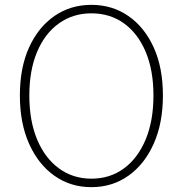

<svg xmlns="http://www.w3.org/2000/svg" viewBox="-20 -759 754 792"><path d="M357 13Q271 13 204.5 -34Q138 -81 100 -166Q62 -251 62 -365Q62 -480 100 -563.5Q138 -647 204.5 -693Q271 -739 357 -739Q443 -739 509.5 -693Q576 -647 614 -563.5Q652 -480 652 -365Q652 -251 614 -166Q576 -81 509.5 -34Q443 13 357 13ZM357 -22Q434 -22 491.5 -64.5Q549 -107 581 -184Q613 -261 613 -365Q613 -469 581 -545Q549 -621 491.5 -662.5Q434 -704 357 -704Q281 -704 223 -662.5Q165 -621 133 -545Q101 -469 101 -365Q101 -261 133 -184Q165 -107 223 -64.5Q281 -22 357 -22Z"/></svg>

Font: Shanggu Sans SC VF
Style: Regular
Weight: 250
Designer: GuiWonder
Version: Version 1.021